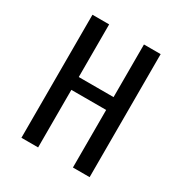

<svg xmlns="http://www.w3.org/2000/svg" viewBox="-164 -823 898 946"><g transform="rotate(30 285.0 -350.0)"><path d="M383.5 -700H478.5V0H383.5V-327.5H185.5V0H90.5V-700H185.5V-400.5H383.5Z"/></g></svg>

Font: League Mono Narrow
Style: Regular
Weight: 400
Width: 3
Designer: Tyler Finck
Foundry: The League of Moveable Type / Tyler Finck
Version: Version 2.210